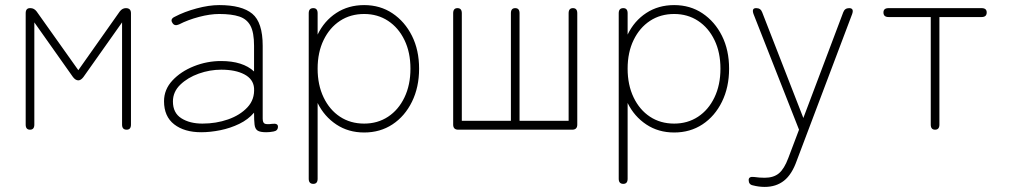

<svg xmlns="http://www.w3.org/2000/svg" viewBox="-20 -510 3982 755"><path d="M98 0Q81 0 81 -20V-458Q81 -478 98 -478H100Q114 -478 124 -465L288 -234L451 -465Q461 -478 475 -478Q495 -478 495 -458V-20Q495 0 478 0Q460 0 460 -20V-422L308 -207Q298 -194 288 -194Q277 -194 267 -207L115 -422V-20Q115 0 98 0Z M771 10Q705 10 665 -21Q625 -52 625 -112Q625 -158 658 -193.5Q691 -229 742.5 -249.5Q794 -270 849 -270Q935 -270 979 -229V-330Q979 -382 965 -408.5Q951 -435 921 -445Q891 -455 842 -455Q806 -455 762.5 -443.5Q719 -432 684 -414Q666 -406 658 -420Q648 -435 667 -444Q705 -464 753.5 -477Q802 -490 842 -490Q931 -490 972 -456Q1013 -422 1013 -330V-44Q1013 -28 1020.5 -24Q1028 -20 1050 -23Q1073 -26 1073 -12Q1073 4 1056 7Q1041 10 1027 10Q1003 10 993 3.5Q983 -3 981 -20Q979 -37 979 -67Q956 -40 921 -23Q886 -6 846.5 2Q807 10 771 10ZM776 -24Q830 -24 877 -40.5Q924 -57 953 -88Q982 -119 979 -164Q976 -199 941 -217.5Q906 -236 850 -236Q805 -236 761.5 -220.5Q718 -205 689 -177Q660 -149 660 -111Q660 -66 693 -45Q726 -24 776 -24Z M1212 213Q1194 213 1194 193V-458Q1194 -478 1212 -478Q1229 -478 1229 -458V-374Q1255 -428 1302.5 -459Q1350 -490 1412 -490Q1475 -490 1523.5 -457.5Q1572 -425 1600 -369Q1628 -313 1628 -240Q1628 -167 1600 -110Q1572 -53 1523.5 -21Q1475 11 1412 11Q1350 11 1302.5 -20.5Q1255 -52 1229 -105V193Q1229 213 1212 213ZM1412 -24Q1465 -24 1506 -51Q1547 -78 1570.5 -127Q1594 -176 1594 -240Q1594 -304 1570.5 -352.5Q1547 -401 1506 -428Q1465 -455 1412 -455Q1358 -455 1317 -428Q1276 -401 1252.5 -352.5Q1229 -304 1229 -240Q1229 -176 1252.5 -127Q1276 -78 1317 -51Q1358 -24 1412 -24Z M1782 0Q1762 0 1762 -20V-458Q1762 -478 1779 -478Q1796 -478 1796 -458V-35H1989V-458Q1989 -478 2006 -478Q2023 -478 2023 -458V-35H2216V-458Q2216 -478 2233 -478Q2250 -478 2250 -458V-20Q2250 0 2230 0Z M2431 213Q2413 213 2413 193V-458Q2413 -478 2431 -478Q2448 -478 2448 -458V-374Q2474 -428 2521.5 -459Q2569 -490 2631 -490Q2694 -490 2742.5 -457.5Q2791 -425 2819 -369Q2847 -313 2847 -240Q2847 -167 2819 -110Q2791 -53 2742.5 -21Q2694 11 2631 11Q2569 11 2521.5 -20.5Q2474 -52 2448 -105V193Q2448 213 2431 213ZM2631 -24Q2684 -24 2725 -51Q2766 -78 2789.5 -127Q2813 -176 2813 -240Q2813 -304 2789.5 -352.5Q2766 -401 2725 -428Q2684 -455 2631 -455Q2577 -455 2536 -428Q2495 -401 2471.5 -352.5Q2448 -304 2448 -240Q2448 -176 2471.5 -127Q2495 -78 2536 -51Q2577 -24 2631 -24Z M2987 225Q2964 225 2941 219Q2924 216 2924 198Q2924 183 2946 186Q2966 189 2987 189Q3022 189 3043 171.5Q3064 154 3080 111L3122 0L2943 -455Q2935 -478 2953 -478H2954Q2971 -478 2977 -462L3139 -46L3296 -462Q3302 -478 3319 -478Q3339 -478 3331 -455L3113 122Q3094 176 3063 200.5Q3032 225 2987 225Z M3657 0Q3640 0 3640 -20V-443H3474Q3454 -443 3454 -461Q3454 -478 3474 -478H3840Q3860 -478 3860 -461Q3860 -443 3840 -443H3674V-20Q3674 0 3657 0Z"/></svg>

Font: Zen Maru Gothic Light
Style: Regular
Weight: 300
Designer: Yoshimichi Ohira
Foundry: Positype
Version: Version 1.001